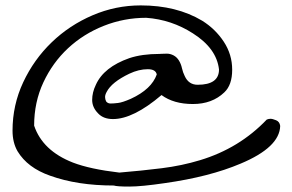

<svg xmlns="http://www.w3.org/2000/svg" viewBox="-20 -686 1083 711"><path d="M578.1 -334Q473.6 -245.1 398.4 -245.1Q363.3 -245.1 343.8 -265.6Q321.3 -288.1 321.3 -315.9Q321.3 -343.8 335 -372.1Q364.3 -437.5 459 -470.7Q505.9 -486.3 570.3 -486.3Q574.2 -486.3 580.1 -486.8Q585.9 -487.3 598.1 -487.3Q610.4 -487.3 622.6 -481Q634.8 -474.6 642.6 -461.9Q650.4 -449.2 653.8 -433.6Q657.2 -418 664.1 -404.3Q678.7 -372.1 711.9 -372.1Q791 -372.1 791 -428.7Q782.2 -506.8 694.3 -562.5Q615.2 -613.3 521.5 -620.1Q439.5 -620.1 364.3 -590.3Q289.1 -560.5 231.9 -507.3Q174.8 -454.1 140.6 -380.9Q106.4 -307.6 106.4 -220.7Q137.7 -127.9 250 -84Q313.5 -59.6 421.9 -46.9Q503.9 -53.7 578.6 -63Q653.3 -72.3 720.7 -92.8Q866.2 -136.7 967.8 -243.2Q974.6 -246.1 981.9 -246.1Q989.3 -246.1 1002.4 -240.7Q1015.6 -235.4 1017.6 -219.7Q1015.6 -140.6 871.1 -80.1Q755.9 -31.2 589.8 -7.8Q503.9 4.9 458.5 4.9Q413.1 4.9 401.4 1Q266.6 1 166 -35.2Q82 -64.5 44.9 -126Q26.4 -158.2 26.4 -202.1Q26.4 -296.9 65.9 -381.3Q105.5 -465.8 171.4 -529.3Q237.3 -592.8 322.8 -629.4Q408.2 -666 501 -666Q633.8 -666 728.5 -609.4Q777.3 -579.1 808.6 -531.7Q839.8 -484.4 839.8 -427.7Q839.8 -371.1 810.5 -343.8Q765.6 -300.8 694.3 -300.8Q623 -300.8 578.1 -334ZM560.5 -410.2Q556.6 -429.7 527.3 -429.7Q494.1 -429.7 459 -413.1Q393.6 -381.8 375 -345.7Q369.1 -335 369.1 -326.7Q369.1 -318.4 373 -310.5Q378.9 -302.7 389.6 -302.7Q400.4 -302.7 417 -304.7Q433.6 -306.6 464.8 -320.3Q541 -355.5 560.5 -410.2Z"/></svg>

Font: Architects Daughter
Style: Regular
Weight: 400
Designer: Kimberly Geswein
Foundry: Kimberly Geswein
Version: Version 1.003 2010